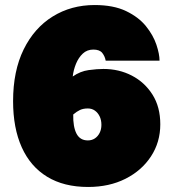

<svg xmlns="http://www.w3.org/2000/svg" viewBox="-20 -730 690 763"><path d="M391 -456Q453 -456 504 -429.5Q555 -403 586 -354Q617 -305 617 -236Q617 -165 580 -108.5Q543 -52 478.5 -19.5Q414 13 330 13Q234 13 167.5 -27.5Q101 -68 66.5 -144.5Q32 -221 32 -328Q32 -448 74 -533.5Q116 -619 189.5 -664.5Q263 -710 356 -710Q431 -710 481 -686Q531 -662 560 -626Q589 -590 601.5 -552.5Q614 -515 614 -489H400Q397 -506 386.5 -519.5Q376 -533 351 -533Q326 -533 309 -517Q292 -501 282 -476.5Q272 -452 269 -426Q299 -447 332.5 -451.5Q366 -456 391 -456ZM329 -172Q345 -172 357 -180Q369 -188 376 -202Q383 -216 383 -234Q383 -253 376 -267.5Q369 -282 357 -290.5Q345 -299 329 -299Q311 -299 298 -293Q285 -287 271 -275Q270 -226 284 -199Q298 -172 329 -172Z"/></svg>

Font: Azeret Mono Thin Black
Style: Regular
Weight: 900
Version: Version 1.002